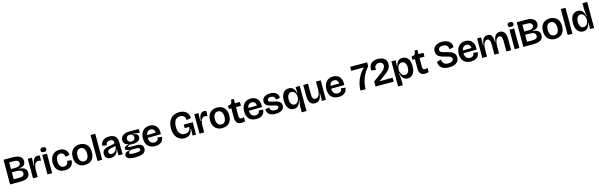

<svg xmlns="http://www.w3.org/2000/svg" viewBox="131 -2755 15473 4963"><g transform="rotate(-15 7867.5 -273.5)"><path d="M55 0V-660H308Q369 -660 415.5 -649Q462 -638 494.5 -616.5Q527 -595 544 -563.5Q561 -532 561 -489Q561 -450 545 -418.5Q529 -387 493.5 -367.5Q458 -348 399 -343V-332Q496 -326 541.5 -285Q587 -244 587 -174Q587 -116 558.5 -78Q530 -40 474 -20Q418 0 334 0ZM180 -104H331Q396 -104 429 -126Q462 -148 462 -192Q462 -242 421.5 -266.5Q381 -291 300 -291H180ZM180 -379H293Q365 -379 400.5 -402Q436 -425 436 -470Q436 -514 402 -535.5Q368 -557 299 -557H180Z M668 0V-265L667 -522H778L772 -311H784Q790 -390 809 -439Q828 -488 858 -511Q888 -534 929 -534Q943 -534 959 -531Q975 -528 991 -520L985 -383Q967 -392 949 -396.5Q931 -401 916 -401Q879 -401 852.5 -378Q826 -355 811.5 -311.5Q797 -268 794 -206V0Z M1055 0V-522H1181V0ZM1118 -583Q1080 -583 1060 -599Q1040 -615 1040 -646Q1040 -677 1060 -693Q1080 -709 1118 -709Q1156 -709 1176 -692.5Q1196 -676 1196 -645Q1196 -616 1176 -599.5Q1156 -583 1118 -583Z M1521 14Q1455 14 1406 -6.5Q1357 -27 1325 -64Q1293 -101 1277.5 -150Q1262 -199 1262 -256Q1262 -315 1278 -365.5Q1294 -416 1325.5 -454.5Q1357 -493 1405 -514.5Q1453 -536 1517 -536Q1591 -536 1639 -509Q1687 -482 1711 -438Q1735 -394 1734 -340L1620 -322Q1620 -358 1607 -383Q1594 -408 1570.5 -421Q1547 -434 1515 -434Q1487 -434 1464.5 -424Q1442 -414 1425 -392.5Q1408 -371 1399 -339Q1390 -307 1390 -262Q1390 -203 1406 -163.5Q1422 -124 1452 -104Q1482 -84 1523 -84Q1565 -84 1589 -102Q1613 -120 1624 -148.5Q1635 -177 1634 -208L1750 -196Q1751 -152 1737.5 -114Q1724 -76 1695.5 -47Q1667 -18 1623.5 -2Q1580 14 1521 14Z M2057 14Q1982 14 1924 -17Q1866 -48 1833 -109Q1800 -170 1800 -261Q1800 -354 1834 -415Q1868 -476 1926 -506Q1984 -536 2057 -536Q2131 -536 2189 -505Q2247 -474 2280 -413Q2313 -352 2313 -260Q2313 -167 2279.5 -106Q2246 -45 2187.5 -15.5Q2129 14 2057 14ZM2060 -83Q2100 -83 2127.5 -103Q2155 -123 2170 -161.5Q2185 -200 2185 -254Q2185 -311 2169.5 -351Q2154 -391 2124.5 -413Q2095 -435 2054 -435Q2014 -435 1986 -414.5Q1958 -394 1943 -355.5Q1928 -317 1928 -263Q1928 -178 1963 -130.5Q1998 -83 2060 -83Z M2394 0V-696H2520V0Z M2751 14Q2709 14 2674.5 -1.5Q2640 -17 2619 -48.5Q2598 -80 2598 -131Q2598 -176 2615 -205.5Q2632 -235 2663 -253.5Q2694 -272 2735 -282.5Q2776 -293 2823 -300Q2871 -309 2896 -314.5Q2921 -320 2930.5 -329Q2940 -338 2940 -355Q2940 -392 2914.5 -413Q2889 -434 2846 -434Q2819 -434 2793.5 -424.5Q2768 -415 2750.5 -392.5Q2733 -370 2730 -331L2616 -349Q2620 -401 2640.5 -437Q2661 -473 2694 -494.5Q2727 -516 2767 -526Q2807 -536 2849 -536Q2919 -536 2967 -511Q3015 -486 3039.5 -435.5Q3064 -385 3064 -310V-214Q3064 -179 3065 -143Q3066 -107 3066.5 -71Q3067 -35 3068 0H2956Q2956 -37 2956 -74.5Q2956 -112 2956 -154H2947Q2938 -107 2912 -69Q2886 -31 2845 -8.5Q2804 14 2751 14ZM2798 -82Q2821 -82 2844.5 -91Q2868 -100 2888.5 -118Q2909 -136 2923 -164Q2937 -192 2941 -230V-273L2967 -275Q2955 -261 2932.5 -253Q2910 -245 2882.5 -240.5Q2855 -236 2827 -231Q2799 -226 2775.5 -217Q2752 -208 2737.5 -192Q2723 -176 2723 -149Q2723 -118 2743.5 -100Q2764 -82 2798 -82Z M3364 162Q3277 162 3225 148.5Q3173 135 3150.5 110.5Q3128 86 3128 53Q3128 9 3163.5 -19Q3199 -47 3269 -57V-68Q3215 -68 3186.5 -82.5Q3158 -97 3158 -126Q3158 -153 3185 -174Q3212 -195 3275 -203V-215Q3215 -224 3182.5 -260.5Q3150 -297 3150 -354Q3150 -404 3177 -442.5Q3204 -481 3255 -502.5Q3306 -524 3378 -524H3638V-422L3465 -445V-433Q3536 -421 3565 -393.5Q3594 -366 3594 -326Q3594 -286 3570 -254.5Q3546 -223 3498.5 -205.5Q3451 -188 3382 -188Q3364 -188 3346 -189.5Q3328 -191 3307 -195Q3281 -183 3268.5 -172.5Q3256 -162 3256 -153Q3256 -145 3263.5 -141.5Q3271 -138 3283.5 -136.5Q3296 -135 3311 -135H3463Q3482 -135 3513 -132.5Q3544 -130 3575.5 -118Q3607 -106 3628.5 -78.5Q3650 -51 3650 -1Q3650 55 3618.5 91Q3587 127 3524 144.5Q3461 162 3364 162ZM3365 53Q3434 53 3471.5 46.5Q3509 40 3524 27Q3539 14 3539 -4Q3539 -24 3529 -34.5Q3519 -45 3503.5 -49.5Q3488 -54 3472 -55Q3456 -56 3443 -56H3314Q3271 -43 3254 -28Q3237 -13 3237 7Q3237 27 3253 37Q3269 47 3297.5 50Q3326 53 3365 53ZM3377 -261Q3423 -261 3448.5 -285Q3474 -309 3474 -349Q3474 -390 3447.5 -416Q3421 -442 3375 -442Q3329 -442 3302 -416Q3275 -390 3275 -350Q3275 -324 3287.5 -303.5Q3300 -283 3323 -272Q3346 -261 3377 -261Z M3938 14Q3871 14 3822.5 -6Q3774 -26 3742 -61.5Q3710 -97 3694.5 -145.5Q3679 -194 3679 -252Q3679 -311 3694.5 -362.5Q3710 -414 3741 -453Q3772 -492 3819 -514Q3866 -536 3929 -536Q3989 -536 4034.5 -515.5Q4080 -495 4109 -456.5Q4138 -418 4150 -365Q4162 -312 4155 -246L3759 -241V-315L4066 -320L4038 -277Q4043 -328 4031.5 -362.5Q4020 -397 3994 -415.5Q3968 -434 3929 -434Q3887 -434 3858.5 -412Q3830 -390 3816 -350.5Q3802 -311 3802 -257Q3802 -170 3837.5 -126.5Q3873 -83 3940 -83Q3971 -83 3991.5 -92Q4012 -101 4025 -115.5Q4038 -130 4044 -148.5Q4050 -167 4051 -186L4166 -174Q4164 -137 4150.5 -103Q4137 -69 4109.5 -43Q4082 -17 4039.5 -1.5Q3997 14 3938 14Z M4724 14Q4642 14 4579 -26Q4516 -66 4481 -142Q4446 -218 4446 -325Q4446 -403 4466 -466.5Q4486 -530 4525 -576.5Q4564 -623 4622 -648.5Q4680 -674 4758 -674Q4818 -674 4865.5 -658Q4913 -642 4946 -612.5Q4979 -583 4996 -541.5Q5013 -500 5013 -448L4893 -427Q4893 -474 4875 -505Q4857 -536 4825.5 -551.5Q4794 -567 4753 -567Q4702 -567 4662.5 -541Q4623 -515 4601 -462.5Q4579 -410 4579 -330Q4579 -269 4592 -224Q4605 -179 4629.5 -149.5Q4654 -120 4687.5 -106Q4721 -92 4762 -92Q4809 -92 4841 -109Q4873 -126 4891.5 -158.5Q4910 -191 4912 -238H4791V-332H5031V-218V0H4938L4945 -180H4933Q4924 -117 4897.5 -74Q4871 -31 4827.5 -8.5Q4784 14 4724 14Z M5124 0V-265L5123 -522H5234L5228 -311H5240Q5246 -390 5265 -439Q5284 -488 5314 -511Q5344 -534 5385 -534Q5399 -534 5415 -531Q5431 -528 5447 -520L5441 -383Q5423 -392 5405 -396.5Q5387 -401 5372 -401Q5335 -401 5308.5 -378Q5282 -355 5267.5 -311.5Q5253 -268 5250 -206V0Z M5733 14Q5658 14 5600 -17Q5542 -48 5509 -109Q5476 -170 5476 -261Q5476 -354 5510 -415Q5544 -476 5602 -506Q5660 -536 5733 -536Q5807 -536 5865 -505Q5923 -474 5956 -413Q5989 -352 5989 -260Q5989 -167 5955.5 -106Q5922 -45 5863.5 -15.5Q5805 14 5733 14ZM5736 -83Q5776 -83 5803.5 -103Q5831 -123 5846 -161.5Q5861 -200 5861 -254Q5861 -311 5845.5 -351Q5830 -391 5800.5 -413Q5771 -435 5730 -435Q5690 -435 5662 -414.5Q5634 -394 5619 -355.5Q5604 -317 5604 -263Q5604 -178 5639 -130.5Q5674 -83 5736 -83Z M6251 11Q6169 11 6128.5 -32.5Q6088 -76 6088 -166V-421H6022L6023 -511H6048Q6091 -514 6109.5 -535Q6128 -556 6132 -598L6137 -638H6212V-522H6344V-418H6212V-175Q6212 -136 6230 -119Q6248 -102 6279 -102Q6296 -102 6313.5 -106.5Q6331 -111 6345 -121V-5Q6317 4 6294 7.5Q6271 11 6251 11Z M6645 14Q6578 14 6529.5 -6Q6481 -26 6449 -61.5Q6417 -97 6401.5 -145.5Q6386 -194 6386 -252Q6386 -311 6401.5 -362.5Q6417 -414 6448 -453Q6479 -492 6526 -514Q6573 -536 6636 -536Q6696 -536 6741.5 -515.5Q6787 -495 6816 -456.5Q6845 -418 6857 -365Q6869 -312 6862 -246L6466 -241V-315L6773 -320L6745 -277Q6750 -328 6738.5 -362.5Q6727 -397 6701 -415.5Q6675 -434 6636 -434Q6594 -434 6565.5 -412Q6537 -390 6523 -350.5Q6509 -311 6509 -257Q6509 -170 6544.5 -126.5Q6580 -83 6647 -83Q6678 -83 6698.5 -92Q6719 -101 6732 -115.5Q6745 -130 6751 -148.5Q6757 -167 6758 -186L6873 -174Q6871 -137 6857.5 -103Q6844 -69 6816.5 -43Q6789 -17 6746.5 -1.5Q6704 14 6645 14Z M7165 14Q7113 14 7069.5 3.5Q7026 -7 6995 -29.5Q6964 -52 6947 -87Q6930 -122 6931 -170L7039 -188Q7040 -152 7056 -128Q7072 -104 7101 -92.5Q7130 -81 7170 -81Q7216 -81 7243.5 -96.5Q7271 -112 7271 -141Q7271 -162 7257.5 -174Q7244 -186 7217 -194.5Q7190 -203 7149 -212Q7106 -221 7067.5 -232.5Q7029 -244 6999.5 -261Q6970 -278 6953 -305Q6936 -332 6936 -373Q6936 -423 6963 -459.5Q6990 -496 7039 -516Q7088 -536 7153 -536Q7214 -536 7263.5 -517Q7313 -498 7342.5 -459Q7372 -420 7370 -358L7262 -340Q7263 -373 7249 -395.5Q7235 -418 7209 -429.5Q7183 -441 7148 -441Q7105 -441 7080 -424.5Q7055 -408 7055 -381Q7055 -359 7070.5 -345.5Q7086 -332 7114.5 -324Q7143 -316 7183 -308Q7219 -301 7255.5 -291Q7292 -281 7323 -264Q7354 -247 7372.5 -218Q7391 -189 7391 -145Q7391 -96 7364 -60.5Q7337 -25 7286.5 -5.5Q7236 14 7165 14Z M7820 150V18Q7820 -9 7822.5 -38.5Q7825 -68 7829.5 -100.5Q7834 -133 7839 -167H7827Q7817 -109 7794 -69Q7771 -29 7735 -7.5Q7699 14 7649 14Q7590 14 7544.5 -17.5Q7499 -49 7474 -111Q7449 -173 7449 -262Q7449 -351 7474 -412Q7499 -473 7545 -504.5Q7591 -536 7654 -536Q7702 -536 7737 -517.5Q7772 -499 7795 -460.5Q7818 -422 7829 -363H7839L7835 -522H7947L7946 -303L7947 150ZM7693 -92Q7718 -92 7737.5 -101.5Q7757 -111 7772.5 -128Q7788 -145 7798.5 -166Q7809 -187 7814.5 -210.5Q7820 -234 7820 -257V-267Q7820 -298 7811.5 -327Q7803 -356 7787 -378.5Q7771 -401 7747.5 -414Q7724 -427 7694 -427Q7657 -427 7631 -405.5Q7605 -384 7591.5 -346.5Q7578 -309 7578 -260Q7578 -211 7591.5 -173Q7605 -135 7630.5 -113.5Q7656 -92 7693 -92Z M8214 14Q8125 14 8082.5 -49Q8040 -112 8040 -241V-522H8167V-246Q8167 -167 8188.5 -132Q8210 -97 8256 -97Q8284 -97 8307 -111Q8330 -125 8346 -153Q8362 -181 8371 -223Q8380 -265 8380 -322V-522H8507V-240V0H8398L8404 -199H8393Q8384 -125 8361.5 -78Q8339 -31 8303 -8.5Q8267 14 8214 14Z M8847 14Q8780 14 8731.5 -6Q8683 -26 8651 -61.5Q8619 -97 8603.5 -145.5Q8588 -194 8588 -252Q8588 -311 8603.5 -362.5Q8619 -414 8650 -453Q8681 -492 8728 -514Q8775 -536 8838 -536Q8898 -536 8943.5 -515.5Q8989 -495 9018 -456.5Q9047 -418 9059 -365Q9071 -312 9064 -246L8668 -241V-315L8975 -320L8947 -277Q8952 -328 8940.5 -362.5Q8929 -397 8903 -415.5Q8877 -434 8838 -434Q8796 -434 8767.5 -412Q8739 -390 8725 -350.5Q8711 -311 8711 -257Q8711 -170 8746.5 -126.5Q8782 -83 8849 -83Q8880 -83 8900.5 -92Q8921 -101 8934 -115.5Q8947 -130 8953 -148.5Q8959 -167 8960 -186L9075 -174Q9073 -137 9059.5 -103Q9046 -69 9018.5 -43Q8991 -17 8948.5 -1.5Q8906 14 8847 14Z M9431 0Q9431 -71 9446 -144.5Q9461 -218 9490.5 -290Q9520 -362 9564.5 -428Q9609 -494 9668 -550V-555L9333 -554V-661H9786V-553Q9742 -508 9703 -448Q9664 -388 9634 -316.5Q9604 -245 9586.5 -165Q9569 -85 9569 0Z M9835 0V-136L10074 -311Q10094 -326 10113.5 -344Q10133 -362 10148.5 -382.5Q10164 -403 10173.5 -426Q10183 -449 10183 -475Q10183 -501 10170.5 -522Q10158 -543 10133.5 -555Q10109 -567 10073 -567Q10042 -567 10018 -557Q9994 -547 9978.5 -527Q9963 -507 9958 -478.5Q9953 -450 9959 -413L9838 -427Q9829 -503 9854 -558.5Q9879 -614 9935.5 -644Q9992 -674 10076 -674Q10148 -674 10200.5 -651.5Q10253 -629 10281 -586Q10309 -543 10309 -482Q10309 -436 10294.5 -398.5Q10280 -361 10255.5 -330.5Q10231 -300 10200 -274Q10169 -248 10136 -224L9978 -110V-104L10321 -107V0Z M10398 150 10399 -297 10398 -522H10510L10506 -363H10516Q10527 -422 10550.5 -460.5Q10574 -499 10609.5 -517.5Q10645 -536 10692 -536Q10755 -536 10800.5 -504.5Q10846 -473 10871 -412Q10896 -351 10896 -262Q10896 -173 10871 -111Q10846 -49 10800.5 -17.5Q10755 14 10695 14Q10645 14 10609.5 -7.5Q10574 -29 10551 -69.5Q10528 -110 10518 -167H10506Q10512 -133 10516 -100.5Q10520 -68 10522.5 -38.5Q10525 -9 10525 17V150ZM10652 -92Q10689 -92 10714.5 -113.5Q10740 -135 10753.5 -173Q10767 -211 10767 -260Q10767 -309 10753.5 -346.5Q10740 -384 10714.5 -405.5Q10689 -427 10652 -427Q10622 -427 10598.5 -413.5Q10575 -400 10558.5 -377.5Q10542 -355 10533.5 -326.5Q10525 -298 10525 -267V-256Q10525 -233 10530.5 -210Q10536 -187 10546.5 -166Q10557 -145 10572 -128Q10587 -111 10607.5 -101.5Q10628 -92 10652 -92Z M11163 11Q11081 11 11040.5 -32.5Q11000 -76 11000 -166V-421H10934L10935 -511H10960Q11003 -514 11021.5 -535Q11040 -556 11044 -598L11049 -638H11124V-522H11256V-418H11124V-175Q11124 -136 11142 -119Q11160 -102 11191 -102Q11208 -102 11225.5 -106.5Q11243 -111 11257 -121V-5Q11229 4 11206 7.5Q11183 11 11163 11Z M11804 14Q11739 14 11688 -0.5Q11637 -15 11602 -43.5Q11567 -72 11550 -113Q11533 -154 11534 -207L11651 -234Q11650 -183 11671 -151Q11692 -119 11728.5 -104.5Q11765 -90 11810 -90Q11852 -90 11882.5 -101Q11913 -112 11929.5 -131Q11946 -150 11946 -176Q11946 -207 11925 -225.5Q11904 -244 11868 -255.5Q11832 -267 11789 -277Q11745 -288 11701 -301.5Q11657 -315 11621.5 -336.5Q11586 -358 11564.5 -392Q11543 -426 11543 -478Q11543 -538 11573.5 -582Q11604 -626 11660 -650Q11716 -674 11791 -674Q11868 -674 11926 -649Q11984 -624 12016 -576.5Q12048 -529 12044 -460L11928 -437Q11929 -470 11920 -495Q11911 -520 11892.5 -537Q11874 -554 11847.5 -562.5Q11821 -571 11788 -571Q11749 -571 11721.5 -560.5Q11694 -550 11679.5 -531Q11665 -512 11665 -487Q11665 -456 11686.5 -438Q11708 -420 11744 -408.5Q11780 -397 11824 -387Q11868 -376 11911 -362.5Q11954 -349 11990 -327.5Q12026 -306 12048 -270.5Q12070 -235 12070 -181Q12070 -119 12038 -75.5Q12006 -32 11946 -9Q11886 14 11804 14Z M12388 14Q12321 14 12272.5 -6Q12224 -26 12192 -61.5Q12160 -97 12144.5 -145.5Q12129 -194 12129 -252Q12129 -311 12144.5 -362.5Q12160 -414 12191 -453Q12222 -492 12269 -514Q12316 -536 12379 -536Q12439 -536 12484.5 -515.5Q12530 -495 12559 -456.5Q12588 -418 12600 -365Q12612 -312 12605 -246L12209 -241V-315L12516 -320L12488 -277Q12493 -328 12481.5 -362.5Q12470 -397 12444 -415.5Q12418 -434 12379 -434Q12337 -434 12308.5 -412Q12280 -390 12266 -350.5Q12252 -311 12252 -257Q12252 -170 12287.5 -126.5Q12323 -83 12390 -83Q12421 -83 12441.5 -92Q12462 -101 12475 -115.5Q12488 -130 12494 -148.5Q12500 -167 12501 -186L12616 -174Q12614 -137 12600.5 -103Q12587 -69 12559.5 -43Q12532 -17 12489.5 -1.5Q12447 14 12388 14Z M12692 0V-282L12691 -522H12800L12794 -313H12806Q12815 -392 12836 -441Q12857 -490 12891.5 -513Q12926 -536 12974 -536Q13024 -536 13055.5 -511Q13087 -486 13101.5 -436.5Q13116 -387 13115 -313H13126Q13134 -391 13156.5 -440Q13179 -489 13215 -512.5Q13251 -536 13300 -536Q13341 -536 13371.5 -520.5Q13402 -505 13423 -474Q13444 -443 13454 -396.5Q13464 -350 13464 -288V0H13337V-273Q13337 -324 13328.5 -357.5Q13320 -391 13302.5 -407.5Q13285 -424 13258 -424Q13223 -424 13196.5 -396.5Q13170 -369 13155.5 -318.5Q13141 -268 13140 -196V0H13016V-275Q13016 -326 13007 -358.5Q12998 -391 12980.5 -407.5Q12963 -424 12936 -424Q12902 -424 12876 -398Q12850 -372 12834.5 -321Q12819 -270 12819 -195V0Z M13558 0V-522H13684V0ZM13621 -583Q13583 -583 13563 -599Q13543 -615 13543 -646Q13543 -677 13563 -693Q13583 -709 13621 -709Q13659 -709 13679 -692.5Q13699 -676 13699 -645Q13699 -616 13679 -599.5Q13659 -583 13621 -583Z M13790 0V-660H14043Q14104 -660 14150.5 -649Q14197 -638 14229.5 -616.5Q14262 -595 14279 -563.5Q14296 -532 14296 -489Q14296 -450 14280 -418.5Q14264 -387 14228.5 -367.5Q14193 -348 14134 -343V-332Q14231 -326 14276.5 -285Q14322 -244 14322 -174Q14322 -116 14293.5 -78Q14265 -40 14209 -20Q14153 0 14069 0ZM13915 -104H14066Q14131 -104 14164 -126Q14197 -148 14197 -192Q14197 -242 14156.5 -266.5Q14116 -291 14035 -291H13915ZM13915 -379H14028Q14100 -379 14135.5 -402Q14171 -425 14171 -470Q14171 -514 14137 -535.5Q14103 -557 14034 -557H13915Z M14641 14Q14566 14 14508 -17Q14450 -48 14417 -109Q14384 -170 14384 -261Q14384 -354 14418 -415Q14452 -476 14510 -506Q14568 -536 14641 -536Q14715 -536 14773 -505Q14831 -474 14864 -413Q14897 -352 14897 -260Q14897 -167 14863.5 -106Q14830 -45 14771.5 -15.5Q14713 14 14641 14ZM14644 -83Q14684 -83 14711.5 -103Q14739 -123 14754 -161.5Q14769 -200 14769 -254Q14769 -311 14753.5 -351Q14738 -391 14708.5 -413Q14679 -435 14638 -435Q14598 -435 14570 -414.5Q14542 -394 14527 -355.5Q14512 -317 14512 -263Q14512 -178 14547 -130.5Q14582 -83 14644 -83Z M14978 0V-696H15104V0Z M15392 14Q15333 14 15286.5 -17Q15240 -48 15213 -110Q15186 -172 15186 -264Q15186 -351 15210.5 -411.5Q15235 -472 15280.5 -504Q15326 -536 15388 -536Q15438 -536 15474 -515Q15510 -494 15532.5 -452.5Q15555 -411 15565 -349H15578Q15572 -387 15567.5 -420.5Q15563 -454 15560.5 -484.5Q15558 -515 15558 -540V-696H15685L15684 -221L15685 0H15574L15578 -163H15567Q15555 -105 15532 -65.5Q15509 -26 15474 -6Q15439 14 15392 14ZM15431 -91Q15461 -91 15485 -105Q15509 -119 15525 -143Q15541 -167 15549.5 -196Q15558 -225 15558 -255V-265Q15558 -287 15552.5 -310Q15547 -333 15537 -354.5Q15527 -376 15511.5 -392.5Q15496 -409 15476 -419Q15456 -429 15431 -429Q15395 -429 15369 -407Q15343 -385 15329 -346.5Q15315 -308 15315 -258Q15315 -209 15329 -171Q15343 -133 15368.5 -112Q15394 -91 15431 -91Z"/></g></svg>

Font: Bricolage Grotesque 72pt SemiBold
Style: Regular
Weight: 600
Version: Version 1.001;gftools[0.9.33.dev8+g029e19f]